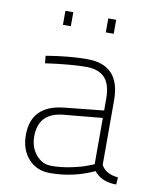

<svg xmlns="http://www.w3.org/2000/svg" viewBox="-81 -764 697 838"><g transform="rotate(10 268.0 -345.5)"><path d="M418 -353V-66Q438 -29 493 -24L491 8Q426 8 392 -34Q300 9 197 9Q138 9 101.5 -31.5Q65 -72 65 -137Q65 -268 208 -283L383 -301V-353Q383 -417 355.5 -446Q328 -475 272 -475Q240 -475 195 -471Q150 -467 122 -463L93 -459L90 -492Q192 -509 272 -509Q418 -509 418 -353ZM383 -268 212 -252Q102 -242 102 -137Q102 -89 129.5 -56Q157 -23 198 -23Q242 -23 288 -33Q334 -43 358 -53L383 -63ZM141 -638V-700H176V-638ZM331 -638V-700H366V-638Z"/></g></svg>

Font: TypoPRO Titillium Maps
Style: 1 wt
Weight: 100
Designer: Campivisivi
Foundry: Accademia di Belle Arti di Urbino and students of MA course of Visual design
Version: Version 001.001